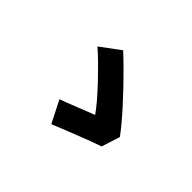

<svg xmlns="http://www.w3.org/2000/svg" viewBox="-115 -963 1230 1230"><g transform="rotate(45 500.0 -348.0)"><path d="M754 -145Q723 -135 679.5 -118.5Q636 -102 588 -83Q540 -64 497 -47Q454 -30 425 -18L349 -168Q372 -176 403 -188Q434 -200 467 -213Q500 -226 530 -238Q560 -250 582 -258Q564 -285 528.5 -327Q493 -369 448.5 -416Q404 -463 360 -506.5Q316 -550 282 -579L416 -678Q452 -645 495.5 -602Q539 -559 583.5 -512.5Q628 -466 669 -420.5Q710 -375 742.5 -336Q775 -297 794 -270Z"/></g></svg>

Font: Noto Sans SC Thin Black
Style: Regular
Weight: 900
Version: Version 2.004-H2;hotconv 1.0.118;makeotfexe 2.5.65603